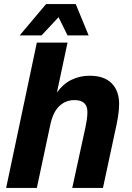

<svg xmlns="http://www.w3.org/2000/svg" viewBox="-20 -918 646 938"><path d="M10 0 160 -710H310L258 -466Q288 -508 329 -528Q370 -548 418 -548Q489 -548 525.5 -511Q562 -474 562 -410Q562 -380 556 -344.5Q550 -309 544 -284L483 0H333L397 -294Q401 -312 404 -332Q407 -352 407 -371Q407 -429 344 -429Q300 -429 269 -399Q238 -369 225 -305L160 0ZM76 -745 205 -898H350L413 -745H310L266 -834L183 -745Z"/></svg>

Font: Geist
Style: Bold Italic
Weight: 700
Italic angle: -12°
Designer: Basement.studio, Andrés Briganti, Mateo Zaragoza
Foundry: Basement.studio, Vercel, Andrés Briganti, Guido Ferreyra, Mateo Zaragoza
Version: Version 1.500; ttfautohint (v1.8.4.7-5d5b)